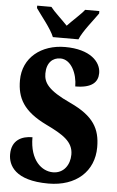

<svg xmlns="http://www.w3.org/2000/svg" viewBox="-62 -973 627 1025"><g transform="rotate(5 252.0 -460.5)"><path d="M193 -771H330C348 -816 402 -880 428 -918V-931H352C334 -907 286 -865 261 -838C236 -865 189 -907 171 -931H95V-918C121 -880 175 -816 193 -771ZM237 10C385 10 480 -76 480 -206C480 -304 444 -370 317 -429C193 -486 170 -526 170 -574C170 -632 202 -661 243 -661C302 -661 335 -586 335 -519C425 -519 456 -553 456 -601C456 -661 398 -724 263 -724C136 -724 38 -648 38 -526C38 -432 73 -363 199 -302C290 -258 346 -224 346 -155C346 -100 314 -52 256 -52C197 -52 131 -104 131 -229C75 -229 20 -205 20 -128C20 -70 57 10 237 10Z"/></g></svg>

Font: Noto Serif Myanmar ExtraCondensed Black
Style: Regular
Weight: 900
Width: 2
Designer: Ben Mitchell and the Monotype Design Team
Foundry: Monotype Imaging Inc.
Version: Version 2.106